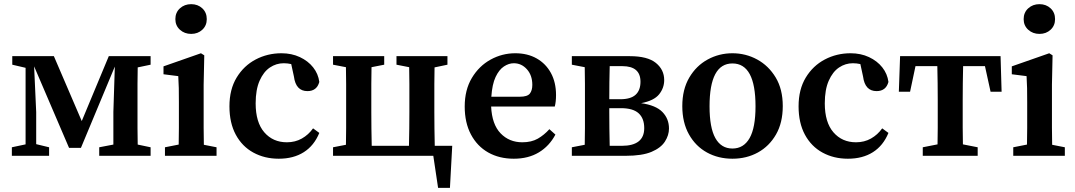

<svg xmlns="http://www.w3.org/2000/svg" viewBox="-20 -749 5166 923"><path d="M37 0V-41L103 -55V-423L39 -438V-479H239L373 -167L503 -479H704V-438L642 -425Q641 -388 641 -345Q641 -302 641 -269V-210Q641 -177 641 -134Q641 -91 642 -54L704 -41V0H457V-41L525 -54V-211L532 -429L369 -38H312L144 -430L154 -210V-56L216 -41V0Z M773 0V-41L839 -54Q840 -91 840 -134.5Q840 -178 840 -210V-257Q840 -298 839.5 -325.5Q839 -353 837 -383L766 -392V-430L946 -493L962 -483L959 -342V-210Q959 -178 959 -134.5Q959 -91 960 -53L1021 -41V0ZM899 -586Q867 -586 845 -606Q823 -626 823 -657Q823 -689 845 -709Q867 -729 899 -729Q931 -729 952.5 -709Q974 -689 974 -657Q974 -626 952.5 -606Q931 -586 899 -586Z M1320 14Q1252 14 1198 -15.5Q1144 -45 1113.5 -101.5Q1083 -158 1083 -238Q1083 -319 1117.5 -376Q1152 -433 1209 -463Q1266 -493 1333 -493Q1382 -493 1421.5 -474.5Q1461 -456 1485.5 -425Q1510 -394 1515 -355Q1503 -311 1458 -311Q1402 -311 1393 -381L1380 -441Q1371 -443 1362 -444Q1353 -445 1344 -445Q1308 -445 1277.5 -424.5Q1247 -404 1228 -361Q1209 -318 1209 -252Q1209 -161 1250.5 -113Q1292 -65 1359 -65Q1399 -65 1431 -83Q1463 -101 1485 -132L1515 -110Q1490 -49 1440.5 -17.5Q1391 14 1320 14Z M1886 -438V-479H2131V-438L2069 -425Q2068 -388 2068 -345Q2068 -302 2068 -269V-210Q2068 -176 2068.5 -131Q2069 -86 2070 -48H2154L2143 154H2086L2063 0H1581V-41L1643 -53Q1644 -90 1644 -133.5Q1644 -177 1644 -210V-269Q1644 -302 1644 -345.5Q1644 -389 1643 -426L1581 -438V-479H1827V-438L1766 -426Q1765 -389 1765 -345.5Q1765 -302 1765 -269V-210Q1765 -176 1765.5 -131Q1766 -86 1767 -48H1946Q1947 -86 1947.5 -131Q1948 -176 1948 -210V-269Q1948 -302 1948 -345.5Q1948 -389 1947 -426Z M2450 -445Q2426 -445 2402.5 -429.5Q2379 -414 2362.5 -379Q2346 -344 2342 -284H2479Q2515 -284 2527 -299Q2539 -314 2539 -341Q2539 -387 2513 -416Q2487 -445 2450 -445ZM2450 14Q2380 14 2327 -16Q2274 -46 2244 -102.5Q2214 -159 2214 -237Q2214 -317 2248.5 -374.5Q2283 -432 2338.5 -462.5Q2394 -493 2457 -493Q2516 -493 2560 -468Q2604 -443 2628.5 -398Q2653 -353 2653 -292Q2653 -260 2647 -237H2341Q2345 -151 2386.5 -108Q2428 -65 2491 -65Q2535 -65 2565.5 -82.5Q2596 -100 2621 -128L2650 -102Q2621 -47 2570.5 -16.5Q2520 14 2450 14Z M2729 -438V-479H3008Q3093 -479 3133 -446.5Q3173 -414 3173 -364Q3173 -326 3148.5 -295.5Q3124 -265 3062 -253Q3133 -243 3164.5 -210.5Q3196 -178 3196 -131Q3196 -99 3176.5 -68.5Q3157 -38 3112 -19Q3067 0 2988 0H2729V-41L2791 -53Q2792 -90 2792 -133.5Q2792 -177 2792 -210V-269Q2792 -302 2792 -345.5Q2792 -389 2791 -426ZM2909 -210Q2909 -176 2909.5 -131Q2910 -86 2911 -48H2969Q3077 -48 3077 -133Q3077 -180 3050 -204.5Q3023 -229 2965 -229H2909ZM2972 -431H2911Q2910 -397 2909.5 -354.5Q2909 -312 2909 -272H2962Q3012 -272 3035.5 -293.5Q3059 -315 3059 -356Q3059 -431 2972 -431Z M3501 14Q3433 14 3378.5 -16Q3324 -46 3292 -103Q3260 -160 3260 -239Q3260 -319 3293.5 -376Q3327 -433 3382 -463Q3437 -493 3501 -493Q3565 -493 3620 -463Q3675 -433 3709 -376.5Q3743 -320 3743 -239Q3743 -159 3710.5 -102.5Q3678 -46 3623.5 -16Q3569 14 3501 14ZM3501 -35Q3555 -35 3583.5 -85Q3612 -135 3612 -238Q3612 -444 3501 -444Q3391 -444 3391 -238Q3391 -135 3419 -85Q3447 -35 3501 -35Z M4056 14Q3988 14 3934 -15.5Q3880 -45 3849.5 -101.5Q3819 -158 3819 -238Q3819 -319 3853.5 -376Q3888 -433 3945 -463Q4002 -493 4069 -493Q4118 -493 4157.5 -474.5Q4197 -456 4221.5 -425Q4246 -394 4251 -355Q4239 -311 4194 -311Q4138 -311 4129 -381L4116 -441Q4107 -443 4098 -444Q4089 -445 4080 -445Q4044 -445 4013.5 -424.5Q3983 -404 3964 -361Q3945 -318 3945 -252Q3945 -161 3986.5 -113Q4028 -65 4095 -65Q4135 -65 4167 -83Q4199 -101 4221 -132L4251 -110Q4226 -49 4176.5 -17.5Q4127 14 4056 14Z M4301 -308 4307 -479H4790L4795 -308H4742L4715 -431H4610Q4609 -394 4608.5 -349Q4608 -304 4608 -269V-210Q4608 -177 4608 -134.5Q4608 -92 4609 -55L4680 -41V0H4416V-41L4487 -55Q4488 -92 4488 -134.5Q4488 -177 4488 -210V-269Q4488 -304 4487.5 -349Q4487 -394 4486 -431H4381L4355 -308Z M4851 0V-41L4917 -54Q4918 -91 4918 -134.5Q4918 -178 4918 -210V-257Q4918 -298 4917.5 -325.5Q4917 -353 4915 -383L4844 -392V-430L5024 -493L5040 -483L5037 -342V-210Q5037 -178 5037 -134.5Q5037 -91 5038 -53L5099 -41V0ZM4977 -586Q4945 -586 4923 -606Q4901 -626 4901 -657Q4901 -689 4923 -709Q4945 -729 4977 -729Q5009 -729 5030.5 -709Q5052 -689 5052 -657Q5052 -626 5030.5 -606Q5009 -586 4977 -586Z"/></svg>

Font: Source Serif Pro SemiBold
Style: Regular
Weight: 600
Designer: Frank Grießhammer
Foundry: Adobe Systems Incorporated
Version: Version 3.001;hotconv 1.0.111;makeotfexe 2.5.65597